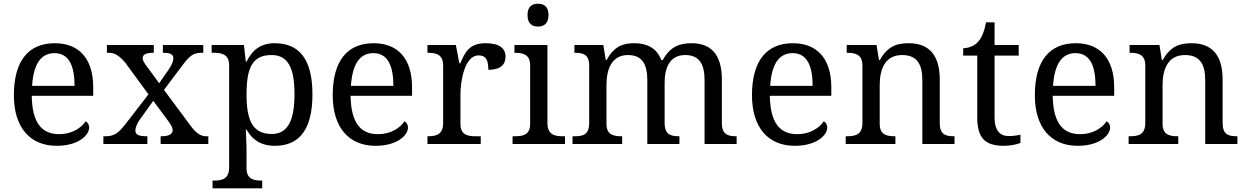

<svg xmlns="http://www.w3.org/2000/svg" viewBox="-20 -780 6750 1040"><path d="M274.9 -492.2C355 -492.2 383.8 -420.9 383.8 -314.9H153.8C161.1 -430.7 200.7 -492.2 274.9 -492.2ZM287.1 9.8C405.8 9.8 462.9 -48.3 462.9 -88.9C462.9 -106 453.1 -119.1 443.8 -123C420.4 -86.9 369.1 -53.2 300.8 -53.2C205.6 -53.2 154.3 -115.2 151.9 -261.2H484.9V-307.1C484.9 -464.8 405.8 -545.9 276.9 -545.9C134.8 -545.9 55.2 -451.2 55.2 -264.2C55.2 -90.3 142.1 9.8 287.1 9.8Z M918.9 -464.8C918.9 -446.8 909.2 -426.8 894 -403.8L842.3 -329.1L776.4 -418.9C761.2 -439.9 752.9 -451.2 752.9 -464.8C752.9 -481 764.2 -494.1 810.1 -494.1H813V-536.1H559.1V-494.1H572.3C602.1 -494.1 628.9 -475.6 658.2 -440.9L784.2 -269L658.2 -106C618.7 -56.2 597.2 -42 549.3 -42H540V0H778.3V-42H775.4C730.5 -42 713.4 -50.3 713.4 -73.2C713.4 -94.2 728 -120.1 740.2 -136.2L810.1 -233.9L877 -144C908.2 -102.5 915 -89.4 915 -75.2C915 -53.2 895 -42 855 -42H850.1V0H1108.4V-42H1095.2C1070.3 -42 1044.4 -56.2 1015.1 -95.2L868.2 -293L971.2 -430.2C1011.7 -483.9 1032.7 -494.1 1072.3 -494.1H1081.1V-536.1H862.3V-494.1H865.2C896 -494.1 918.9 -488.8 918.9 -464.8Z M1451.2 -481.9C1540 -481.9 1575.2 -412.1 1575.2 -270C1575.2 -129.4 1540 -54.2 1452.1 -54.2C1347.2 -54.2 1315.4 -129.9 1315.4 -269C1315.4 -413.6 1347.2 -481.9 1451.2 -481.9ZM1672.4 -269C1672.4 -460.4 1599.6 -545.9 1468.3 -545.9C1389.6 -545.9 1345.2 -506.8 1315.4 -445.8H1311.5L1301.3 -536.1H1126.5V-494.1H1139.2C1183.6 -494.1 1221.2 -484.4 1221.2 -425.8V126C1221.2 189 1184.1 198.2 1139.2 198.2H1131.3V240.2H1400.4V198.2H1397.5C1353 198.2 1315.4 189.9 1315.4 130.9V35.2C1315.4 24.9 1314.9 -4.9 1313.5 -29.8C1313 -44.9 1312 -61 1311.5 -78.1H1315.4C1344.2 -25.9 1391.6 9.8 1468.3 9.8C1599.6 9.8 1672.4 -75.7 1672.4 -269Z M2002 -492.2C2082 -492.2 2110.8 -420.9 2110.8 -314.9H1880.9C1888.2 -430.7 1927.7 -492.2 2002 -492.2ZM2014.2 9.8C2132.8 9.8 2189.9 -48.3 2189.9 -88.9C2189.9 -106 2180.2 -119.1 2170.9 -123C2147.5 -86.9 2096.2 -53.2 2027.8 -53.2C1932.6 -53.2 1881.3 -115.2 1878.9 -261.2H2211.9V-307.1C2211.9 -464.8 2132.8 -545.9 2003.9 -545.9C1861.8 -545.9 1782.2 -451.2 1782.2 -264.2C1782.2 -90.3 1869.1 9.8 2014.2 9.8Z M2584 -42H2556.2C2511.7 -42 2474.1 -49.8 2474.1 -108.9V-266.1C2474.1 -342.8 2497.1 -480 2572.3 -480C2611.3 -480 2625 -457 2625 -401.9C2692.4 -401.9 2718.3 -431.2 2718.3 -473.1C2718.3 -519.5 2683.1 -545.9 2610.4 -545.9C2522 -545.9 2499 -497.1 2473.1 -437H2468.3L2449.2 -536.1H2295.4V-494.1H2298.3C2342.8 -494.1 2380.4 -484.4 2380.4 -425.8V-113.8C2380.4 -51.3 2343.3 -42 2298.3 -42H2295.4V0H2584Z M2756.3 -42V0H3040.5V-42H3027.3C2982.4 -42 2945.3 -51.3 2945.3 -113.8V-536.1H2766.6V-494.1H2769.5C2814 -494.1 2851.6 -484.4 2851.6 -425.8V-108.9C2851.6 -49.8 2814 -42 2769.5 -42ZM2837.4 -698.2C2837.4 -651.9 2862.3 -636.2 2894.5 -636.2C2925.3 -636.2 2951.2 -651.9 2951.2 -698.2C2951.2 -745.1 2925.3 -759.8 2894.5 -759.8C2862.3 -759.8 2837.4 -745.1 2837.4 -698.2Z M3347.2 -42C3302.7 -42 3265.1 -49.8 3265.1 -108.9V-319.8C3265.1 -405.8 3293.9 -481.9 3381.3 -481.9C3458 -481.9 3486.3 -432.6 3486.3 -345.2V0H3660.2V-42H3657.2C3612.8 -42 3580.1 -51.3 3580.1 -113.8V-333C3580.1 -413.1 3607.9 -481.9 3691.4 -481.9C3768.1 -481.9 3796.4 -432.6 3796.4 -345.2V0H3970.2V-42H3967.3C3922.9 -42 3890.1 -51.3 3890.1 -113.8V-350.1C3890.1 -486.8 3828.6 -545.9 3727.1 -545.9C3664.6 -545.9 3610.8 -529.8 3570.3 -455.1H3562C3537.1 -521.5 3481 -545.9 3417 -545.9C3354.5 -545.9 3306.6 -529.8 3266.1 -455.1H3261.2L3248 -536.1H3091.3V-494.1H3094.2C3138.7 -494.1 3171.4 -484.4 3171.4 -425.8V-113.8C3171.4 -51.3 3139.6 -42 3094.2 -42H3081.1V0H3350.1V-42Z M4272.9 -492.2C4353 -492.2 4381.8 -420.9 4381.8 -314.9H4151.9C4159.2 -430.7 4198.7 -492.2 4272.9 -492.2ZM4285.2 9.8C4403.8 9.8 4460.9 -48.3 4460.9 -88.9C4460.9 -106 4451.2 -119.1 4441.9 -123C4418.5 -86.9 4367.2 -53.2 4298.8 -53.2C4203.6 -53.2 4152.3 -115.2 4149.9 -261.2H4482.9V-307.1C4482.9 -464.8 4403.8 -545.9 4274.9 -545.9C4132.8 -545.9 4053.2 -451.2 4053.2 -264.2C4053.2 -90.3 4140.1 9.8 4285.2 9.8Z M4827.1 -42C4782.7 -42 4745.1 -49.8 4745.1 -108.9V-319.8C4745.1 -405.8 4774.9 -481.9 4866.2 -481.9C4946.8 -481.9 4976.1 -432.6 4976.1 -345.2V0H5150.4V-42H5147C5102.1 -42 5070.3 -51.3 5070.3 -113.8V-350.1C5070.3 -486.8 5007.3 -545.9 4902.3 -545.9C4837.9 -545.9 4788.1 -529.8 4746.1 -455.1H4741.2L4728 -536.1H4566.4V-494.1H4569.3C4613.8 -494.1 4651.4 -484.4 4651.4 -425.8V-113.8C4651.4 -51.3 4614.3 -42 4569.3 -42H4561V0H4830.1V-42Z M5443.4 -43C5397 -43 5367.2 -73.7 5367.2 -142.1V-479H5498V-536.1H5367.2V-659.2H5321.3C5311 -607.9 5298.3 -575.7 5275.4 -550.8C5253.4 -527.8 5221.2 -519 5197.3 -519V-479H5273.4V-145C5273.4 -29.8 5317.4 9.8 5418.5 9.8C5450.7 9.8 5490.2 2 5507.3 -5.9V-49.8C5486.3 -45.9 5467.3 -43 5443.4 -43Z M5805.2 -492.2C5885.3 -492.2 5914.1 -420.9 5914.1 -314.9H5684.1C5691.4 -430.7 5731 -492.2 5805.2 -492.2ZM5817.4 9.8C5936 9.8 5993.2 -48.3 5993.2 -88.9C5993.2 -106 5983.4 -119.1 5974.1 -123C5950.7 -86.9 5899.4 -53.2 5831.1 -53.2C5735.8 -53.2 5684.6 -115.2 5682.1 -261.2H6015.1V-307.1C6015.1 -464.8 5936 -545.9 5807.1 -545.9C5665 -545.9 5585.4 -451.2 5585.4 -264.2C5585.4 -90.3 5672.4 9.8 5817.4 9.8Z M6359.4 -42C6314.9 -42 6277.3 -49.8 6277.3 -108.9V-319.8C6277.3 -405.8 6307.1 -481.9 6398.4 -481.9C6479 -481.9 6508.3 -432.6 6508.3 -345.2V0H6682.6V-42H6679.2C6634.3 -42 6602.5 -51.3 6602.5 -113.8V-350.1C6602.5 -486.8 6539.6 -545.9 6434.6 -545.9C6370.1 -545.9 6320.3 -529.8 6278.3 -455.1H6273.4L6260.3 -536.1H6098.6V-494.1H6101.6C6146 -494.1 6183.6 -484.4 6183.6 -425.8V-113.8C6183.6 -51.3 6146.5 -42 6101.6 -42H6093.3V0H6362.3V-42Z"/></svg>

Font: Gandom
Style: Regular
Weight: 400
Foundry: DejaVu fonts team - Redesigned by Saber Rastikerdar - Based on Samim Font
Version: Version 0.8